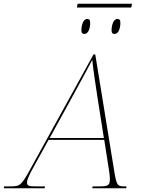

<svg xmlns="http://www.w3.org/2000/svg" viewBox="-82 -1004 750 1024"><path d="M622 -984H332L328 -964H618ZM529 -823C551 -823 560 -855 560 -883C560 -898 554 -903 544 -903C522 -903 513 -867 513 -842C513 -827 520 -823 529 -823ZM368 -823C390 -823 399 -855 399 -883C399 -898 393 -903 383 -903C361 -903 352 -867 352 -842C352 -827 359 -823 368 -823ZM-62 0H156L158 -10H113C71 -10 62 -12 62 -32C62 -46 77 -77 91 -102L177 -258H474L499 -98C500 -91 504 -65 504 -50C504 -17 496 -10 450 -10H412L410 0H591L593 -10H580C544 -10 539 -16 526 -99L426 -714H417L84 -110C32 -15 26 -10 -26 -10H-60ZM317 -512C372 -613 384 -635 410 -685C415 -634 429 -543 438 -484L472 -268H183Z"/></svg>

Font: Noto Serif Display Thin
Style: Italic
Weight: 100
Italic angle: -12°
Designer: Monotype Design Team
Foundry: Monotype Imaging Inc.
Version: Version 2.009